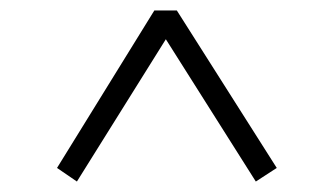

<svg xmlns="http://www.w3.org/2000/svg" viewBox="-20 -569 633 367"><path d="M89 -248 127 -222 297 -494 469 -222 509 -248 318 -549H275Z"/></svg>

Font: Noto Serif HK SemiBold
Style: Regular
Weight: 600
Designer: Ryoko NISHIZUKA 西塚涼子 (kana & ideographs); Frank Grießhammer (Latin, Greek & Cyrillic); Wenlong ZHANG 张文龙 (bopomofo); San
Foundry: Adobe
Version: Version 2.001;hotconv 1.1.0;makeotfexe 2.6.0